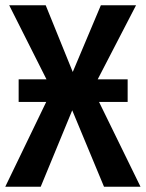

<svg xmlns="http://www.w3.org/2000/svg" viewBox="-22 -711 555 731"><path d="M355 -323 513 0H374L253 -291L133 0H-2L154 -323H49V-409H155L13 -691H152L255 -437L362 -691H496L350 -409H464V-323Z"/></svg>

Font: Fira Sans Condensed Medium
Style: Regular
Weight: 500
Width: 3
Designer: Carrois Corporate & Edenspiekermann AG
Foundry: Carrois Corporate GbR & Edenspiekermann AG
Version: Version 4.203;PS 004.203;hotconv 1.0.88;makeotf.lib2.5.64775